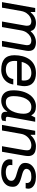

<svg xmlns="http://www.w3.org/2000/svg" viewBox="1206 -1784 590 3041"><g transform="rotate(90 1500.5 -263.0)"><path d="M13 0 106 -526H170V-455H177Q211 -498 253 -518Q295 -538 342 -538Q392 -538 426 -518.5Q460 -499 471 -455H477Q511 -496 556 -517Q601 -538 647 -538Q710 -538 748 -512Q786 -486 786 -424Q786 -414 785 -402.5Q784 -391 782 -379L715 0H627L691 -363Q692 -372 693.5 -379.5Q695 -387 695 -394Q695 -436 674 -450.5Q653 -465 623 -465Q587 -465 553.5 -445.5Q520 -426 495 -390Q470 -354 461 -303L408 0H320L384 -363Q386 -372 386.5 -380Q387 -388 387 -395Q387 -436 367.5 -450.5Q348 -465 318 -465Q282 -465 248 -445.5Q214 -426 188.5 -390Q163 -354 154 -303L101 0Z M1086 12Q970 12 912 -39Q854 -90 854 -196Q854 -266 870.5 -328Q887 -390 921 -437Q955 -484 1009 -511Q1063 -538 1138 -538Q1237 -538 1290.5 -492Q1344 -446 1344 -357Q1344 -340 1342 -321.5Q1340 -303 1336 -283L1328 -239H947Q945 -228 944.5 -219Q944 -210 944 -201Q944 -130 978.5 -95.5Q1013 -61 1084 -61Q1137 -61 1179 -88Q1221 -115 1232 -179H1318Q1307 -115 1273.5 -72.5Q1240 -30 1191.5 -9Q1143 12 1086 12ZM960 -312H1251Q1254 -322 1254.5 -332Q1255 -342 1255 -351Q1255 -412 1222 -438.5Q1189 -465 1135 -465Q1066 -465 1022 -425.5Q978 -386 960 -312Z M1575 12Q1500 12 1455 -35Q1410 -82 1410 -179Q1410 -261 1429 -327.5Q1448 -394 1482.5 -441Q1517 -488 1563 -513Q1609 -538 1662 -538Q1716 -538 1750.5 -521Q1785 -504 1804 -466H1810L1841 -526H1908Q1908 -526 1903.5 -503Q1899 -480 1892 -442Q1885 -404 1877 -358Q1869 -312 1860.5 -266Q1852 -220 1845 -180.5Q1838 -141 1833.5 -116Q1829 -91 1829 -88Q1829 -74 1836.5 -67.5Q1844 -61 1859 -61H1899L1889 -4Q1881 1 1863.5 6.5Q1846 12 1823 12Q1791 12 1770.5 -4.5Q1750 -21 1750 -59Q1750 -72 1751 -84.5Q1752 -97 1754 -124L1792 -83H1746Q1718 -36 1671.5 -12Q1625 12 1575 12ZM1597 -61Q1648 -61 1683 -89Q1718 -117 1739.5 -160.5Q1761 -204 1771 -252Q1781 -300 1781 -341Q1781 -401 1756 -433Q1731 -465 1674 -465Q1631 -465 1598.5 -442.5Q1566 -420 1544.5 -381Q1523 -342 1512.5 -291Q1502 -240 1502 -184Q1502 -124 1524.5 -92.5Q1547 -61 1597 -61Z M1958 0 2051 -526H2115V-455H2122Q2152 -492 2199 -515Q2246 -538 2294 -538Q2343 -538 2378 -526Q2413 -514 2432 -486.5Q2451 -459 2451 -414Q2451 -400 2449 -383Q2447 -366 2444 -349L2383 0H2295L2355 -343Q2357 -358 2358.5 -372Q2360 -386 2360 -396Q2360 -436 2338 -450.5Q2316 -465 2282 -465Q2242 -465 2203.5 -445.5Q2165 -426 2136.5 -389Q2108 -352 2099 -301L2046 0Z M2713 12Q2637 12 2590.5 -6Q2544 -24 2523 -54Q2502 -84 2502 -118Q2502 -134 2505.5 -149Q2509 -164 2509 -164H2596Q2594 -156 2593 -148Q2592 -140 2592 -137Q2592 -96 2624.5 -78Q2657 -60 2706 -60Q2743 -60 2774 -70Q2805 -80 2824 -99.5Q2843 -119 2843 -147Q2843 -176 2822.5 -193Q2802 -210 2770 -221Q2738 -232 2701.5 -242Q2665 -252 2633 -266Q2601 -280 2580.5 -304Q2560 -328 2560 -368Q2560 -420 2588.5 -458Q2617 -496 2666.5 -517Q2716 -538 2778 -538Q2841 -538 2883.5 -521.5Q2926 -505 2947 -477.5Q2968 -450 2968 -416Q2968 -406 2965.5 -393Q2963 -380 2961 -375H2875Q2877 -381 2877.5 -386.5Q2878 -392 2878 -398Q2878 -425 2856.5 -445Q2835 -465 2780 -465Q2727 -465 2700 -451.5Q2673 -438 2663.5 -420Q2654 -402 2654 -388Q2654 -363 2674.5 -348Q2695 -333 2727.5 -323.5Q2760 -314 2796 -304Q2832 -294 2864.5 -279Q2897 -264 2917.5 -238.5Q2938 -213 2938 -171Q2938 -107 2906 -66.5Q2874 -26 2822.5 -7Q2771 12 2713 12Z"/></g></svg>

Font: Archivo VF Beta
Style: Italic
Weight: 400
Italic angle: -10°
Designer: Hector Gatti
Foundry: Omnibus-Type
Version: Version 1.002